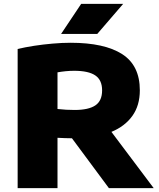

<svg xmlns="http://www.w3.org/2000/svg" viewBox="-20 -970 818 990"><path d="M71 0V-717.5Q109 -726.5 155.8 -733.8Q202.5 -741 251.5 -745.2Q300.5 -749.5 344 -749.5Q518.5 -749.5 609.8 -691Q701 -632.5 701 -504.5Q701 -426.5 662.8 -372.8Q624.5 -319 554.5 -290L772.5 0H541.5L351 -257Q333 -257 314.5 -257.8Q296 -258.5 276.5 -259.5V0ZM365 -403Q436.5 -403 471.5 -426.5Q506.5 -450 506.5 -504Q506.5 -557.5 471.2 -581.2Q436 -605 362.5 -605Q341 -605 318.5 -602.8Q296 -600.5 276.5 -597V-408Q298.5 -405.5 320.8 -404.2Q343 -403 365 -403ZM295 -795 398.5 -950H615L481.5 -795Z"/></svg>

Font: Encode Sans Exp XBd
Style: Regular
Weight: 800
Width: 7
Designer: Multiple Designers
Foundry: Impallari Type
Version: Version 3.002; ttfautohint (v1.8.3) -l 8 -r 50 -G 200 -x 14 